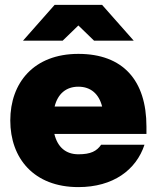

<svg xmlns="http://www.w3.org/2000/svg" viewBox="-20 -752 640 784"><path d="M300 12C442 12 536 -58 570 -161H393C375 -135 351 -122 300 -122C249 -122 215 -151 202 -205H578V-235C578 -424 482 -532 300 -532C118 -532 22 -414 22 -260C22 -106 118 12 300 12ZM74 -586H236L300 -648L364 -586H526L397 -732H203ZM203 -317C216 -369 250 -398 300 -398C350 -398 384 -369 397 -317Z"/></svg>

Font: Aspekta 900
Style: Regular
Weight: 900
Designer: Ivo Dolenc
Version: Version 2.000